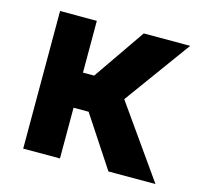

<svg xmlns="http://www.w3.org/2000/svg" viewBox="-83 -620 756 712"><g transform="rotate(15 295.0 -264.0)"><path d="M204.6 -528.3V0H63.5V-528.3ZM563 -528.3 320.3 -194.8H178.7L161.6 -329.6H247.6L384.8 -528.3ZM390.6 0 245.1 -221.2 366.7 -290 571.3 0Z"/></g></svg>

Font: RobotoDEMO
Style: Regular
Weight: 400
Designer: Christian Robertson
Foundry: Google
Version: Version 2.136